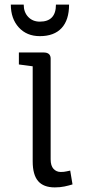

<svg xmlns="http://www.w3.org/2000/svg" viewBox="-20 -800 377 834"><path d="M218 14Q169 14 145.5 -13.5Q122 -41 122 -99V-512L62 -520V-572H170Q202 -572 200 -541V-108Q200 -80 212.5 -66.5Q225 -53 244 -53Q258 -53 268.5 -55.5Q279 -58 285 -59L295 1Q279 6 260 10Q241 14 218 14ZM153 -643Q96 -643 61.5 -681Q27 -719 27 -780H83Q83 -747 102.5 -726.5Q122 -706 153 -706Q223 -706 223 -780H280Q280 -713 247.5 -678Q215 -643 153 -643Z"/></svg>

Font: Fauna One
Style: Regular
Weight: 400
Designer: Eduardo Rodriguez Tunni
Foundry: Eduardo Rodriguez Tunni
Version: Version 2.001; ttfautohint (v1.8.4.7-5d5b);gftools[0.9.23]